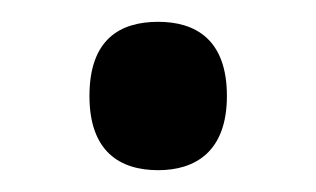

<svg xmlns="http://www.w3.org/2000/svg" viewBox="-20 -149 290 176"><path d="M125 7C159 7 188 -10 188 -61C188 -113 159 -129 125 -129C90 -129 62 -113 62 -61C62 -10 90 7 125 7Z"/></svg>

Font: Noto Fangsong KSS Vertical
Style: Regular
Weight: 400
Designer: LIU Zhao, ZHANG Congyu, Kushim JIANG
Foundry: Guyu Beijing Co. Ltd.
Version: Version 1.000;November 16, 2022;FontCreator 11.5.0.2427 64-b